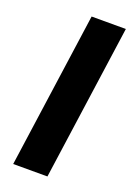

<svg xmlns="http://www.w3.org/2000/svg" viewBox="-135 -745 565 801"><g transform="rotate(20 148.0 -345.0)"><path d="M183 0H31L128 -690H280Z"/></g></svg>

Font: Ezarion
Style: Bold Italic
Weight: 700
Italic angle: -8°
Designer: Natanael Gama
Version: Version 1.001;PS 001.001;hotconv 1.0.70;makeotf.lib2.5.58329